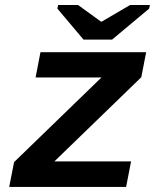

<svg xmlns="http://www.w3.org/2000/svg" viewBox="-20 -733 640 753"><path d="M16.1 0 35.2 -97.2 377.9 -429.2H119.6L138.7 -528.3H553.2L534.2 -430.2L193.4 -100.1H494.1L474.6 0ZM419.4 -577.6H307.6L205.1 -699.2L208 -713.4H286.1L376.5 -647.9H378.4L490.2 -713.4H567.9L564.9 -699.2Z"/></svg>

Font: Cousine
Style: Bold Italic
Weight: 700
Italic angle: -12°
Monospace: yes
Designer: Steve Matteson
Foundry: Ascender Corporation
Version: Version 1.20